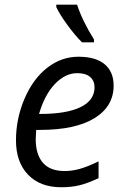

<svg xmlns="http://www.w3.org/2000/svg" viewBox="-20 -786 533 816"><path d="M379.4 -606H328.6Q297.9 -636.7 265.9 -680.7Q233.9 -724.6 219.2 -755.9V-766.1H307.6Q329.1 -699.2 379.4 -618.2ZM240.2 9.8Q150.4 9.8 99.1 -43.7Q47.9 -97.2 47.9 -189.5Q47.9 -281.7 84.2 -366.5Q120.6 -451.2 180.7 -498Q240.7 -544.9 313.7 -544.9Q386.7 -544.9 424.8 -512.9Q462.9 -481 462.9 -421.9Q462.9 -334 381.8 -283.9Q300.8 -233.9 149.9 -233.9H133.8L131.8 -194.8Q131.8 -129.4 162.4 -94.2Q192.9 -59.1 254.9 -59.1Q285.6 -59.1 317.9 -67.9Q350.1 -76.7 398.9 -100.1V-28.8Q350.6 -6.3 316.7 1.7Q282.7 9.8 240.2 9.8ZM151.9 -301.8Q263.2 -301.8 322.5 -330.8Q381.8 -359.9 381.8 -415Q381.8 -442.4 363.3 -458.7Q344.7 -475.1 308.1 -475.1Q257.8 -475.1 213.4 -429.2Q169.4 -382.8 146 -301.8Z"/></svg>

Font: Open Sans Hebrew
Style: Italic
Weight: 400
Italic angle: -12°
Foundry: Ascender Corporation, Yanek Iontef
Version: Version 2.001;PS 002.001;hotconv 1.0.70;makeotf.lib2.5.58329